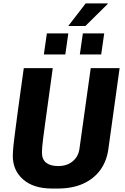

<svg xmlns="http://www.w3.org/2000/svg" viewBox="-20 -1080 722 1110"><path d="M281.5 10Q173.5 10 113.8 -42.5Q54 -95 54 -178.5Q54 -190.5 55 -205.5Q56 -220.5 58 -241Q60 -261.5 63.8 -289.5Q67.5 -317.5 72.2 -354.8Q77 -392 83.5 -440.2Q90 -488.5 98.5 -549.5Q107 -610.5 117.5 -686H285Q270.5 -580.5 260 -504.2Q249.5 -428 242.2 -375.2Q235 -322.5 230.5 -288Q226 -253.5 224.2 -232.5Q222.5 -211.5 222.5 -198Q222.5 -158.5 247 -139.2Q271.5 -120 316 -120Q368.5 -120 401.2 -148.2Q434 -176.5 439.5 -221L504.5 -686H671.5L606.5 -218.5Q597 -148.5 559.8 -97.2Q522.5 -46 460.5 -18Q398.5 10 313 10ZM374.5 -929.5 475.5 -1060.5H603V-1057.5L473.5 -929.5ZM233.5 -765 251 -887H375L357.5 -765ZM441.5 -765 459 -887H582.5L565 -765Z"/></svg>

Font: Chivo Medium
Style: Italic
Weight: 500
Italic angle: -8.05°
Designer: Hector Gatti
Foundry: Omnibus-Type
Version: Version 2.002